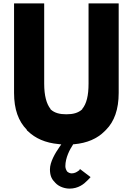

<svg xmlns="http://www.w3.org/2000/svg" viewBox="-20 -832 785 1134"><path d="M307 248C329 272 364 282 391 282C442 282 476 255 495 235L502 228C508 222 512 218 515 214L452 166C452 166 451 171 447 175L445 176H444C436 183 421 192 404 192C395 192 386 189 378 182H377L376 180C372 174 366 163 366 150C366 99 393 50 410 24L412 20H417C495 13 554 -13 598 -57L606 -65C655 -114 681 -186 681 -283V-811L680 -812H504L503 -811V-338C503 -267 491 -219 466 -189V-188L465 -186C442 -165 412 -157 372 -157C334 -157 303 -164 279 -186L278 -188V-189C255 -218 241 -266 241 -338V-811L240 -812H64L63 -811V-283C63 -186 89 -116 138 -66V-65L140 -61L144 -58C188 -15 248 12 326 19L342 21L332 35C306 72 275 125 275 168C275 202 284 224 300 240ZM417 20H416Z"/></svg>

Font: Hussar Woodtype
Style: SeBd
Weight: 900
Foundry: Cannot Into Space Fonts
Version: Version 1.07